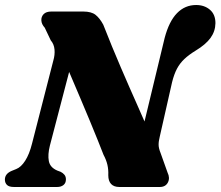

<svg xmlns="http://www.w3.org/2000/svg" viewBox="-26 -746 880 766"><path d="M173 -165 274.5 -553.5 211.5 -548.5Q233 -498.5 254.2 -448.8Q275.5 -399 295.5 -351.8Q315.5 -304.5 333 -262.5Q350.5 -220.5 364.2 -186.2Q378 -152 387 -128.5Q398 -108 402.5 -88.5Q407 -69 406 -47Q406 -24 417.2 -12Q428.5 0 450 0H611.5Q634.5 0 643.8 -18Q653 -36 642.5 -57.5L614.5 -136Q607 -154.5 606.8 -168Q606.5 -181.5 611.5 -201.5L660.5 -418Q668.5 -450 680 -471.8Q691.5 -493.5 709.5 -510.5Q727.5 -527.5 754.5 -544Q795 -568.5 814 -594.8Q833 -621 833.5 -653.5Q833.5 -688.5 811.5 -707.2Q789.5 -726 756.5 -726Q712 -726 680.2 -693.5Q648.5 -661 631 -595L522 -143L589 -173.5Q573 -210 556.8 -247Q540.5 -284 524 -321.8Q507.5 -359.5 490.2 -398.2Q473 -437 455.8 -477.5Q438.5 -518 421 -560.2Q403.5 -602.5 386 -647.5Q372 -673.5 355.2 -686.8Q338.5 -700 306 -700H179Q158 -700 148 -689.5Q138 -679 139 -664Q140 -649 152.5 -635.5L176.5 -585Q189.5 -570 191.5 -548.5Q193.5 -527 186.5 -503.5L101.5 -172Q91 -130.5 74.5 -104.8Q58 -79 38.5 -71.5L20 -64Q-6.5 -52.5 -6.5 -29.5Q-6.5 -16.5 1.8 -8.2Q10 0 30 0H202Q217.5 0 227.2 -7.8Q237 -15.5 237 -30.5Q237 -41.5 231 -48.8Q225 -56 216 -60.5L202.5 -65.5Q173.5 -78 168.8 -103.5Q164 -129 173 -165Z"/></svg>

Font: Fraunces ExtraBold
Style: Italic
Weight: 800
Italic angle: -16°
Version: Version 1.000;[b76b70a41]